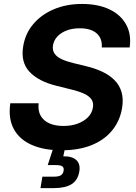

<svg xmlns="http://www.w3.org/2000/svg" viewBox="-20 -758 694 982"><path d="M294.4 10.7Q204.6 10.7 141.8 -17.1Q79.1 -44.9 50.3 -98.6Q21.5 -152.3 32.7 -230H177.7Q173.3 -192.4 187.7 -166.5Q202.1 -140.6 232.2 -127.2Q262.2 -113.8 304.2 -113.8Q345.2 -113.8 377.4 -125.7Q409.7 -137.7 430.2 -158.7Q450.7 -179.7 455.1 -207.5Q459.5 -231.9 448.2 -249Q437 -266.1 411.1 -278.3Q385.3 -290.5 344.7 -300.3L268.6 -319.3Q176.8 -341.8 130.9 -390.9Q85 -439.9 98.6 -521Q108.9 -585.9 150.1 -634.8Q191.4 -683.6 255.6 -710.7Q319.8 -737.8 399.4 -737.8Q481.4 -737.8 539.6 -710.2Q597.7 -682.6 625.2 -632.3Q652.8 -582 643.1 -515.1H500.5Q503.9 -561.5 474.4 -587.4Q444.8 -613.3 388.2 -613.3Q350.1 -613.3 320.8 -602.1Q291.5 -590.8 273.4 -571.3Q255.4 -551.8 251 -526.4Q247.1 -501.5 258.8 -484.1Q270.5 -466.8 295.4 -455.3Q320.3 -443.8 354.5 -435.5L418.5 -419.9Q466.8 -408.7 504.4 -390.6Q542 -372.6 566.9 -346.9Q591.8 -321.3 601.8 -286.4Q611.8 -251.5 604.5 -206.5Q593.8 -140.1 553.7 -91.1Q513.7 -42 448.2 -15.6Q382.8 10.7 294.4 10.7ZM187 204.1 196.8 145.5H257.3Q280.3 145.5 291.5 138.4Q302.7 131.3 305.2 115.7Q308.1 100.1 299.3 93.3Q290.5 86.4 267.1 86.4H224.1L259.3 -21.5H316.4L312.5 0L303.7 41.5Q349.1 40.5 370.6 61Q392.1 81.5 385.7 119.1Q378.4 163.1 346.7 183.6Q314.9 204.1 255.4 204.1Z"/></svg>

Font: Inter 20pt
Style: Bold Italic
Weight: 700
Italic angle: -9.3988°
Version: Version 4.001;git-66647c0bb